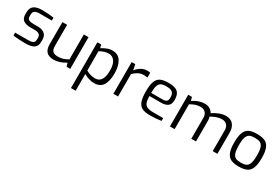

<svg xmlns="http://www.w3.org/2000/svg" viewBox="55 -1554 4033 2802"><g transform="rotate(30 2072.0 -153.0)"><path d="M54 -8V-56H273Q329 -56 355 -71Q381 -86 381 -134V-158Q381 -233 284 -233H209Q132 -233 90.5 -263Q49 -293 49 -365V-393Q49 -469 93.5 -504Q138 -539 237 -539Q280 -539 338.5 -534.5Q397 -530 430 -524V-476H224Q170 -476 144 -458Q118 -440 118 -393V-371Q118 -328 143.5 -313.5Q169 -299 222 -299H298Q371 -299 411 -265Q451 -231 451 -167V-130Q451 -54 402 -24Q353 6 260 6Q215 6 147 2Q79 -2 54 -8Z M575 -158V-534H654V-178Q654 -114 682.5 -89Q711 -64 770 -64Q815 -64 854 -76.5Q893 -89 936 -115V-534H1015V0H953L936 -59Q834 6 735 6Q575 6 575 -158Z M1164 -534H1228L1243 -479Q1275 -502 1324 -521.5Q1373 -541 1418 -541Q1516 -541 1562.5 -464Q1609 -387 1609 -268Q1609 -131 1562.5 -62Q1516 7 1418 7Q1375 7 1329.5 -7Q1284 -21 1243 -44V237H1164ZM1530 -268Q1530 -373 1492 -424Q1454 -475 1396 -475Q1354 -475 1317 -462.5Q1280 -450 1243 -430V-103Q1319 -60 1396 -60Q1530 -60 1530 -268Z M1742 -534H1802L1821 -441Q1860 -488 1905 -514Q1950 -540 2004 -540Q2031 -540 2054 -535V-454Q2009 -459 1996 -459Q1943 -459 1904.5 -440Q1866 -421 1821 -379V0H1742Z M2135 -268Q2135 -375 2156.5 -434Q2178 -493 2226 -517Q2274 -541 2359 -541Q2432 -541 2476 -525Q2520 -509 2541 -470.5Q2562 -432 2562 -364Q2562 -296 2522.5 -265.5Q2483 -235 2410 -235H2214Q2215 -166 2228 -128.5Q2241 -91 2276 -73.5Q2311 -56 2377 -56H2549V-8Q2495 -1 2453 2.5Q2411 6 2358 6Q2272 6 2224.5 -19Q2177 -44 2156 -103Q2135 -162 2135 -268ZM2403 -287Q2449 -287 2470 -304Q2491 -321 2491 -363Q2491 -430 2461.5 -455.5Q2432 -481 2359 -481Q2301 -481 2270 -464Q2239 -447 2226 -406Q2213 -365 2213 -287Z M2695 -534H2757L2774 -475Q2874 -543 2974 -543Q3022 -543 3057.5 -521.5Q3093 -500 3113 -464Q3155 -495 3215.5 -519Q3276 -543 3328 -543Q3411 -543 3453 -492Q3495 -441 3495 -360V0H3416V-354Q3416 -406 3385.5 -438.5Q3355 -471 3303 -471Q3260 -471 3213.5 -455Q3167 -439 3124 -413Q3134 -381 3134 -353V0H3055V-354Q3055 -406 3025.5 -438.5Q2996 -471 2944 -471Q2896 -471 2858.5 -458.5Q2821 -446 2774 -419V0H2695Z M3624 -268Q3624 -378 3649 -437.5Q3674 -497 3723 -519Q3772 -541 3855 -541Q3937 -541 3987 -518.5Q4037 -496 4062 -436.5Q4087 -377 4087 -268Q4087 -159 4062 -99.5Q4037 -40 3987.5 -17Q3938 6 3855 6Q3773 6 3723 -17Q3673 -40 3648.5 -99.5Q3624 -159 3624 -268ZM4007 -268Q4007 -358 3990.5 -402.5Q3974 -447 3942 -461.5Q3910 -476 3855 -476Q3799 -476 3767.5 -461.5Q3736 -447 3719.5 -402.5Q3703 -358 3703 -268Q3703 -178 3719.5 -133Q3736 -88 3767.5 -73.5Q3799 -59 3855 -59Q3910 -59 3941.5 -73.5Q3973 -88 3990 -133Q4007 -178 4007 -268Z"/></g></svg>

Font: Exo
Style: Regular
Weight: 400
Designer: Natanael Gama
Foundry: Natanael Gama
Version: Version 1.500; ttfautohint (v1.6)